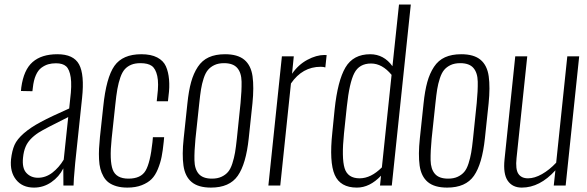

<svg xmlns="http://www.w3.org/2000/svg" viewBox="-20 -830 2628 859"><path d="M149.9 -34.7Q184.6 -34.7 214.4 -57.6Q244.1 -80.6 265.1 -115.7L285.2 -306.2Q180.7 -254.4 152.8 -236.8Q108.9 -208 94.7 -173.8Q85.9 -153.8 83 -124.5Q78.1 -77.6 98.1 -56.2Q118.2 -34.7 149.9 -34.7ZM132.3 9.3Q80.1 9.3 52 -25.9Q23.9 -61 29.3 -117.2Q33.7 -155.8 44.9 -181.4Q56.2 -207 86.4 -233.4Q116.7 -259.8 162.4 -284.2Q208 -308.6 289.6 -344.7L293.9 -386.2Q301.8 -448.2 296.4 -483.9Q291 -519.5 275.9 -533.2Q260.7 -546.9 230.5 -546.9Q211.4 -546.9 196 -542.5Q180.7 -538.1 165.5 -527.1Q150.4 -516.1 140.4 -493.4Q130.4 -470.7 127 -438L125 -421.9L73.7 -422.9Q73.7 -423.8 74.5 -430.7Q75.2 -437.5 75.2 -438.5Q85.9 -517.6 126 -552.5Q166 -587.4 236.8 -587.4Q309.1 -587.4 333.7 -542Q358.4 -496.6 347.2 -391.6L316.4 -100.6Q308.6 -15.1 309.1 0H263.7Q263.2 -65.4 263.2 -76.7Q244.6 -39.1 209.5 -14.9Q174.3 9.3 132.3 9.3Z M549.8 9.3Q522.5 9.3 501.5 3.2Q480.5 -2.9 466.3 -13.4Q452.1 -23.9 442.9 -40.5Q433.6 -57.1 429 -75Q424.3 -92.8 423.1 -117.4Q421.9 -142.1 423.1 -164.8Q424.3 -187.5 427.2 -217.3L441.9 -353Q455.1 -482.9 491.9 -535.2Q528.8 -587.4 612.3 -587.4Q655.8 -587.4 683.3 -573Q710.9 -558.6 722.2 -533.4Q733.4 -508.3 736.3 -474.1Q739.3 -439.9 733.9 -400.4L731.4 -377H681.2L683.6 -399.9Q690.9 -457 683.6 -490Q676.3 -522.9 658.9 -535.2Q641.6 -547.4 608.4 -547.4Q584.5 -547.4 567.6 -540.5Q550.8 -533.7 538.8 -520.8Q526.9 -507.8 518.6 -484.1Q510.3 -460.4 505.1 -431.6Q500 -402.8 495.6 -359.4L479.5 -209.5Q469.2 -110.8 484.4 -70.8Q499.5 -30.8 554.7 -30.8Q610.4 -30.8 631.3 -66.4Q652.3 -102.1 662.1 -193.8L664.1 -216.3H714.4L712.4 -194.8Q708.5 -155.8 703.1 -128.7Q697.8 -101.6 686.3 -73.5Q674.8 -45.4 658.2 -28.8Q641.6 -12.2 614.3 -1.5Q586.9 9.3 549.8 9.3Z M923.8 9.3Q867.2 9.3 837.4 -15.6Q807.6 -40.5 800.8 -89.4Q793.9 -138.2 801.8 -210.9L818.4 -367.2Q824.2 -423.8 835 -462.6Q845.7 -501.5 865 -530.8Q884.3 -560.1 914.3 -573.7Q944.3 -587.4 986.8 -587.4Q1043.5 -587.4 1073.2 -562.5Q1103 -537.6 1109.9 -488.5Q1116.7 -439.5 1109.4 -367.2L1092.8 -210.9Q1080.6 -96.2 1043.7 -43.5Q1006.8 9.3 923.8 9.3ZM928.2 -30.8Q953.1 -30.8 970.9 -39.1Q988.8 -47.4 1000.2 -60.8Q1011.7 -74.2 1019.5 -98.6Q1027.3 -123 1031.5 -147.2Q1035.6 -171.4 1039.6 -209L1056.2 -369.1Q1061.5 -424.8 1060.8 -464.6Q1060.1 -504.4 1041.5 -525.9Q1022.9 -547.4 982.4 -547.4Q957.5 -547.4 939.7 -539.1Q921.9 -530.8 910.4 -517.1Q898.9 -503.4 891.1 -479.2Q883.3 -455.1 879.4 -430.7Q875.5 -406.2 871.6 -369.1L854.5 -209Q849.1 -152.8 849.9 -113.3Q850.6 -73.7 869.1 -52.2Q887.7 -30.8 928.2 -30.8Z M1180.7 0 1241.2 -578.1H1294.4L1286.6 -500Q1314.5 -540.5 1355 -562.3Q1395.5 -584 1431.6 -584Q1432.1 -584 1436.3 -583.7Q1440.4 -583.5 1441.4 -583.5L1435.5 -528.3Q1427.7 -531.2 1414.6 -531.2Q1333 -531.2 1281.7 -456.5L1233.9 0Z M1588.9 -32.2Q1639.6 -32.2 1688.5 -81.1L1731.9 -495.1Q1689.9 -545.9 1640.1 -545.9Q1587.4 -545.9 1565.2 -502.9Q1543 -460 1531.7 -353L1519 -232.9Q1507.8 -123 1521.7 -77.6Q1535.6 -32.2 1588.9 -32.2ZM1576.7 9.3Q1502.4 9.3 1477.5 -47.6Q1452.6 -104.5 1466.8 -237.3L1477.1 -340.3Q1490.7 -469.2 1525.6 -528.3Q1560.5 -587.4 1636.7 -587.4Q1697.8 -586.9 1735.8 -533.7L1765.1 -809.6H1817.9L1732.9 0H1680.2L1684.6 -43.9Q1634.3 9.3 1576.7 9.3Z M1980.5 9.3Q1923.8 9.3 1894 -15.6Q1864.3 -40.5 1857.4 -89.4Q1850.6 -138.2 1858.4 -210.9L1875 -367.2Q1880.9 -423.8 1891.6 -462.6Q1902.3 -501.5 1921.6 -530.8Q1940.9 -560.1 1970.9 -573.7Q2001 -587.4 2043.5 -587.4Q2100.1 -587.4 2129.9 -562.5Q2159.7 -537.6 2166.5 -488.5Q2173.3 -439.5 2166 -367.2L2149.4 -210.9Q2137.2 -96.2 2100.3 -43.5Q2063.5 9.3 1980.5 9.3ZM1984.9 -30.8Q2009.8 -30.8 2027.6 -39.1Q2045.4 -47.4 2056.9 -60.8Q2068.4 -74.2 2076.2 -98.6Q2084 -123 2088.1 -147.2Q2092.3 -171.4 2096.2 -209L2112.8 -369.1Q2118.2 -424.8 2117.4 -464.6Q2116.7 -504.4 2098.1 -525.9Q2079.6 -547.4 2039.1 -547.4Q2014.2 -547.4 1996.3 -539.1Q1978.5 -530.8 1967 -517.1Q1955.6 -503.4 1947.8 -479.2Q1939.9 -455.1 1936 -430.7Q1932.1 -406.2 1928.2 -369.1L1911.1 -209Q1905.8 -152.8 1906.5 -113.3Q1907.2 -73.7 1925.8 -52.2Q1944.3 -30.8 1984.9 -30.8Z M2314.5 9.3Q2272.9 9.3 2251.7 -21.2Q2230.5 -51.8 2237.3 -117.2L2285.2 -578.1H2338.9L2291 -123Q2285.6 -72.8 2299.1 -52.5Q2312.5 -32.2 2342.3 -32.2Q2371.6 -32.2 2404.8 -51Q2438 -69.8 2468.3 -102.1L2518.1 -578.1H2571.3L2510.7 0H2457.5L2464.8 -67.9Q2395 9.3 2314.5 9.3Z"/></svg>

Font: Oswald
Style: Extra-Light
Weight: 200
Designer: Vernon Adams
Foundry: Vernon Adams
Version: 3.0; ttfautohint (v0.94.23-7a4d-dirty) -l 8 -r 50 -G 200 -x 